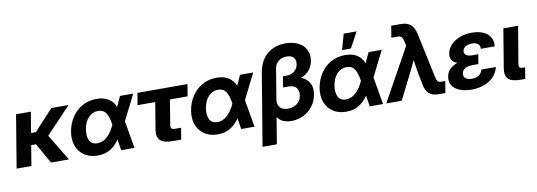

<svg xmlns="http://www.w3.org/2000/svg" viewBox="-67 -1190 5163 1846"><g transform="rotate(-10 2515.0 -266.5)"><path d="M238.3 -515.6 204.6 -313H251.5L438 -515.6H606L362.8 -258.3L519 0H344.7L232.4 -198.2H185.5L152.8 0H8.3L93.8 -515.6Z M799.8 11.7Q724.1 11.7 671.4 -23.2Q618.7 -58.1 595.5 -118.9Q572.3 -179.7 585 -256.8Q598.1 -335 638.2 -396Q678.2 -457 740.5 -491.9Q802.7 -526.9 881.3 -526.9Q950.2 -526.9 995.4 -498.5Q1040.5 -470.2 1063 -416.5L1108.9 -515.6H1237.3L1112.8 -267.1L1159.2 0H1029.3L1012.2 -106.9Q971.7 -48.3 920.2 -18.3Q868.7 11.7 799.8 11.7ZM988.3 -256.3 987.8 -258.8Q977.5 -333.5 951.9 -372.1Q926.3 -410.6 875 -410.6Q820.3 -410.6 781 -369.1Q741.7 -327.6 730.5 -258.3Q718.8 -188.5 741 -146.7Q763.2 -105 816.9 -105Q869.1 -105 913.1 -145.3Q957 -185.5 988.3 -255.9Z M1531.7 0Q1446.3 0 1411.6 -33.2Q1377 -66.4 1388.7 -136.7L1432.1 -398.9H1259.3L1278.8 -515.6H1767.6L1748 -398.9H1575.7L1536.1 -159.2Q1531.7 -132.8 1540.5 -122.8Q1549.3 -112.8 1578.6 -112.8H1633.8L1615.2 0Z M1971.7 11.7Q1896 11.7 1843.3 -23.2Q1790.5 -58.1 1767.3 -118.9Q1744.1 -179.7 1756.8 -256.8Q1770 -335 1810.1 -396Q1850.1 -457 1912.4 -491.9Q1974.6 -526.9 2053.2 -526.9Q2122.1 -526.9 2167.2 -498.5Q2212.4 -470.2 2234.9 -416.5L2280.8 -515.6H2409.2L2284.7 -267.1L2331.1 0H2201.2L2184.1 -106.9Q2143.6 -48.3 2092 -18.3Q2040.5 11.7 1971.7 11.7ZM2160.2 -256.3 2159.7 -258.8Q2149.4 -333.5 2123.8 -372.1Q2098.1 -410.6 2046.9 -410.6Q1992.2 -410.6 1952.9 -369.1Q1913.6 -327.6 1902.3 -258.3Q1890.6 -188.5 1912.8 -146.7Q1935.1 -105 1988.8 -105Q2041 -105 2085 -145.3Q2128.9 -185.5 2160.2 -255.9Z M2373.5 204.1 2489.3 -494.1Q2509.3 -615.7 2582.8 -676.5Q2656.2 -737.3 2762.7 -737.3Q2834.5 -737.3 2885.7 -711.2Q2937 -685.1 2960.9 -638.7Q2984.9 -592.3 2975.1 -531.2Q2965.8 -476.6 2934.8 -440.2Q2903.8 -403.8 2853.5 -384.3Q2906.7 -363.3 2933.1 -319.6Q2959.5 -275.9 2948.2 -208Q2937.5 -143.6 2901.1 -95Q2864.7 -46.4 2810.5 -19.3Q2756.3 7.8 2693.4 7.8Q2595.7 7.8 2556.2 -54.7L2513.2 204.1ZM2679.7 -114.3Q2732.4 -114.3 2768.3 -142.6Q2804.2 -170.9 2812 -219.7Q2819.8 -266.6 2795.9 -294.9Q2772 -323.2 2722.7 -323.2H2666.5L2684.1 -429.7H2719.2Q2765.1 -429.7 2795.9 -454.1Q2826.7 -478.5 2834 -521Q2840.8 -562.5 2819.1 -586.7Q2797.4 -610.8 2752 -610.8Q2705.1 -610.8 2672.4 -585.4Q2639.6 -560.1 2632.3 -516.6L2583.5 -220.7Q2575.7 -173.8 2600.6 -144Q2625.5 -114.3 2679.7 -114.3Z M3226.6 11.7Q3150.9 11.7 3098.1 -23.2Q3045.4 -58.1 3022.2 -118.9Q2999 -179.7 3011.7 -256.8Q3024.9 -335 3064.9 -396Q3105 -457 3167.2 -491.9Q3229.5 -526.9 3308.1 -526.9Q3377 -526.9 3422.1 -498.5Q3467.3 -470.2 3489.7 -416.5L3535.6 -515.6H3664.1L3539.6 -267.1L3585.9 0H3456.1L3439 -106.9Q3398.4 -48.3 3346.9 -18.3Q3295.4 11.7 3226.6 11.7ZM3415 -256.3 3414.6 -258.8Q3404.3 -333.5 3378.7 -372.1Q3353 -410.6 3301.8 -410.6Q3247.1 -410.6 3207.8 -369.1Q3168.5 -327.6 3157.2 -258.3Q3145.5 -188.5 3167.7 -146.7Q3189.9 -105 3243.7 -105Q3295.9 -105 3339.8 -145.3Q3383.8 -185.5 3415 -255.9ZM3288.1 -579.1 3330.6 -731.9H3457L3374 -579.1Z M3617.2 0 3902.3 -513.7 3892.1 -559.6Q3885.7 -588.9 3873.5 -601.3Q3861.3 -613.8 3836.4 -613.8H3774.9L3793.9 -727.5H3889.2Q3949.2 -727.5 3983.4 -697.5Q4017.6 -667.5 4031.2 -603L4123.5 -168.5Q4129.4 -139.2 4139.4 -126.5Q4149.4 -113.8 4175.3 -113.8H4213.4L4194.3 0H4127Q4066.9 0 4034.4 -29.5Q4002 -59.1 3990.7 -124.5L3965.8 -254.9Q3960.9 -282.2 3957 -310.3Q3953.1 -338.4 3949.7 -366.2Q3936.5 -338.4 3923.3 -310.3Q3910.2 -282.2 3896.5 -254.9L3768.1 0Z M4449.7 11.7Q4385.7 11.7 4336.9 -7.1Q4288.1 -25.9 4263.7 -61.5Q4239.3 -97.2 4247.6 -148.4Q4255.4 -194.8 4285.4 -223.1Q4315.4 -251.5 4358.9 -266.1Q4323.2 -278.3 4306.6 -302Q4290 -325.7 4296.4 -365.7Q4304.7 -414.6 4339.6 -450.7Q4374.5 -486.8 4427.7 -507.1Q4481 -527.3 4544.4 -527.3Q4606.4 -527.3 4652.3 -507.8Q4698.2 -488.3 4721.7 -450.7Q4745.1 -413.1 4739.7 -359.4H4603.5Q4606.4 -390.6 4586.7 -407.7Q4566.9 -424.8 4529.3 -424.8Q4493.2 -424.8 4466.8 -409.4Q4440.4 -394 4436.5 -367.7Q4432.6 -344.2 4450.7 -328.4Q4468.8 -312.5 4509.8 -312.5H4570.8L4566.4 -285.6L4555.2 -218.8H4491.2Q4452.1 -218.8 4425 -202.9Q4397.9 -187 4392.6 -155.8Q4387.7 -125.5 4408.4 -108.2Q4429.2 -90.8 4469.7 -90.8Q4554.7 -90.8 4574.2 -162.1H4715.3Q4704.1 -108.9 4667.2 -69.8Q4630.4 -30.8 4574.5 -9.5Q4518.6 11.7 4449.7 11.7Z M4932.6 0Q4844.2 0 4810.3 -32.5Q4776.4 -64.9 4789.1 -139.6L4851.1 -515.6H4995.1L4934.6 -153.3Q4930.7 -129.4 4939 -119.9Q4947.3 -110.4 4971.7 -110.4H4992.2L4974.1 0Z"/></g></svg>

Font: Inter Display
Style: Bold Italic
Weight: 700
Italic angle: -9.39999°
Designer: Rasmus Andersson
Foundry: rsms
Version: Version 4.000;git-a52131595